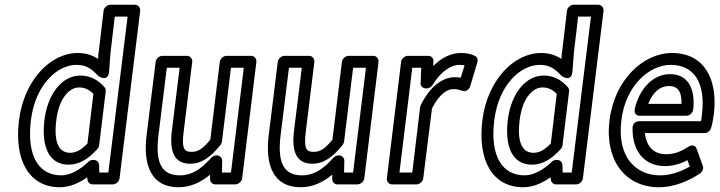

<svg xmlns="http://www.w3.org/2000/svg" viewBox="-20 -751 3030 808"><path d="M110 -245C129 -397 223 -478 301 -478C343 -478 365 -462 394 -431C394 -431 435 -402 439 -450L445 -529L463 -681H517L436 -25H398L397 -56C397 -68 387 -78 375 -78H371C364 -78 357 -75 352 -70C318 -37 275 -13 238 -13C147 -13 91 -89 110 -245ZM60 -245C39 -77 102 37 232 37C274 37 313 19 347 -5L348 3C348 15 358 25 370 25H455C466 25 481 15 483 0L570 -706C571 -717 563 -731 548 -731H444C433 -731 418 -721 416 -706L395 -528L394 -527L393 -503C370 -518 342 -528 307 -528C192 -528 81 -413 60 -245ZM167 -246C154 -137 184 -58 269 -58C313 -58 352 -82 389 -123C393 -127 396 -133 397 -138L425 -367C426 -374 423 -381 419 -385C389 -419 354 -433 318 -433C240 -433 180 -354 167 -246ZM217 -246C229 -344 276 -383 312 -383C333 -383 352 -377 373 -356L348 -147C320 -118 298 -108 275 -108C233 -108 204 -143 217 -246Z M647 -183 682 -466H736L703 -198C693 -114 713 -62 780 -62C830 -62 867 -91 908 -141C911 -145 913 -151 914 -155L952 -466H1006L952 -25H914L915 -75C915 -88 904 -97 893 -97H890C882 -97 874 -92 869 -87C826 -39 787 -13 737 -13C662 -13 632 -63 647 -183ZM597 -183C581 -55 617 37 731 37C782 37 826 16 864 -16V3C864 14 873 25 886 25H970C981 25 997 15 999 0L1059 -491C1060 -502 1052 -516 1037 -516H933C922 -516 907 -506 905 -491L865 -163C831 -122 812 -112 786 -112C758 -112 743 -120 753 -198L789 -491C790 -502 782 -516 767 -516H663C652 -516 637 -506 635 -491Z M1161 -183 1196 -466H1250L1217 -198C1207 -114 1227 -62 1294 -62C1344 -62 1381 -91 1422 -141C1425 -145 1427 -151 1428 -155L1466 -466H1520L1466 -25H1428L1429 -75C1429 -88 1418 -97 1407 -97H1404C1396 -97 1388 -92 1383 -87C1340 -39 1301 -13 1251 -13C1176 -13 1146 -63 1161 -183ZM1111 -183C1095 -55 1131 37 1245 37C1296 37 1340 16 1378 -16V3C1378 14 1387 25 1400 25H1484C1495 25 1511 15 1513 0L1573 -491C1574 -502 1566 -516 1551 -516H1447C1436 -516 1421 -506 1419 -491L1379 -163C1345 -122 1326 -112 1300 -112C1272 -112 1257 -120 1267 -198L1303 -491C1304 -502 1296 -516 1281 -516H1177C1166 -516 1151 -506 1149 -491Z M1661 -25 1715 -466H1753L1750 -402C1749 -389 1759 -379 1772 -379H1776C1786 -379 1795 -385 1800 -393C1836 -452 1879 -478 1913 -478C1922 -478 1930 -477 1935 -476L1919 -424C1909 -426 1903 -426 1893 -426C1844 -426 1790 -389 1751 -309C1750 -306 1748 -302 1748 -300L1715 -25ZM1608 0C1607 11 1615 25 1630 25H1733C1744 25 1759 15 1761 0L1798 -295C1831 -360 1866 -376 1887 -376C1903 -376 1910 -374 1924 -369C1945 -362 1956 -379 1959 -389L1989 -489C1992 -499 1989 -510 1980 -515C1963 -524 1944 -528 1919 -528C1878 -528 1838 -508 1803 -473L1804 -493C1805 -506 1795 -516 1782 -516H1696C1685 -516 1670 -506 1668 -491Z M2060 -245C2079 -397 2173 -478 2251 -478C2293 -478 2315 -462 2344 -431C2344 -431 2385 -402 2389 -450L2395 -529L2413 -681H2467L2386 -25H2348L2347 -56C2347 -68 2337 -78 2325 -78H2321C2314 -78 2307 -75 2302 -70C2268 -37 2225 -13 2188 -13C2097 -13 2041 -89 2060 -245ZM2010 -245C1989 -77 2052 37 2182 37C2224 37 2263 19 2297 -5L2298 3C2298 15 2308 25 2320 25H2405C2416 25 2431 15 2433 0L2520 -706C2521 -717 2513 -731 2498 -731H2394C2383 -731 2368 -721 2366 -706L2345 -528L2344 -527L2343 -503C2320 -518 2292 -528 2257 -528C2142 -528 2031 -413 2010 -245ZM2117 -246C2104 -137 2134 -58 2219 -58C2263 -58 2302 -82 2339 -123C2343 -127 2346 -133 2347 -138L2375 -367C2376 -374 2373 -381 2369 -385C2339 -419 2304 -433 2268 -433C2190 -433 2130 -354 2117 -246ZM2167 -246C2179 -344 2226 -383 2262 -383C2283 -383 2302 -377 2323 -356L2298 -147C2270 -118 2248 -108 2225 -108C2183 -108 2154 -143 2167 -246Z M2595 -245C2613 -395 2716 -478 2802 -478C2903 -478 2950 -400 2934 -270C2933 -260 2932 -248 2930 -241H2670C2659 -241 2642 -234 2642 -213C2640 -115 2692 -52 2778 -52C2812 -52 2845 -62 2873 -77L2883 -50C2844 -28 2801 -13 2759 -13C2652 -13 2576 -94 2595 -245ZM2545 -245C2524 -72 2615 37 2753 37C2815 37 2876 12 2926 -21C2935 -27 2942 -41 2938 -52L2912 -124C2903 -148 2883 -137 2876 -133C2844 -112 2816 -102 2784 -102C2734 -102 2701 -130 2694 -191H2945C2956 -191 2968 -199 2972 -211C2977 -226 2981 -247 2984 -270C3002 -414 2946 -528 2808 -528C2687 -528 2566 -415 2545 -245ZM2672 -264H2869C2884 -264 2896 -278 2897 -289C2907 -372 2879 -439 2800 -439C2731 -439 2672 -382 2651 -292C2649 -282 2651 -264 2672 -264ZM2708 -314C2728 -367 2762 -389 2794 -389C2831 -389 2849 -369 2848 -314Z"/></svg>

Font: Falling Sky
Style: CondOuObl
Weight: 400
Designer: Paul D. Hunt
Foundry: Adobe Systems Incorporated
Version: Version 1.02